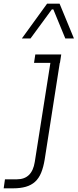

<svg xmlns="http://www.w3.org/2000/svg" viewBox="-98 -821 422 1044"><path d="M227 -479 145 46Q138 89 125.5 119Q113 149 92.5 167.5Q72 186 42.5 194.5Q13 203 -26 203H-78L-71 154H-6Q76 154 91 60L176 -479H87L94 -525H235L228 -479ZM21 -612 158 -801H226L304 -612H257L192 -770H184L68 -612Z"/></svg>

Font: Sora ExtraLight
Style: Italic
Weight: 200
Designer: Jonathan Barnbrook, Juli√°n Moncada
Version: Version 1.000